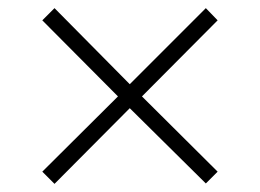

<svg xmlns="http://www.w3.org/2000/svg" viewBox="-20 -589 640 472"><path d="M114 -137 84 -167 270 -352 84 -539 114 -569 299 -382 486 -569 515 -539 329 -352 515 -167 486 -138 299 -323Z"/></svg>

Font: SUSE Thin ExtraLight
Style: Regular
Weight: 250
Version: Version 1.000